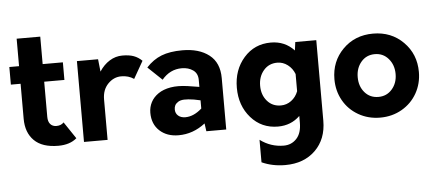

<svg xmlns="http://www.w3.org/2000/svg" viewBox="-57 -802 2676 1183"><g transform="rotate(-5 1281.0 -210.0)"><path d="M324.2 -130.9 394 -26.9Q351.6 9.8 279.8 9.8Q180.7 9.8 130.9 -39.6Q81.1 -88.9 81.1 -174.8V-391.1H21V-500H81.1V-669.9H227.1V-500H352.1V-391.1H227.1V-173.8Q227.1 -144 241 -128.4Q254.9 -112.8 278.8 -112.8Q307.6 -112.8 324.2 -130.9Z M841.8 -466.8 780.8 -359.9Q747.6 -382.8 703.1 -382.8Q655.8 -382.8 620.4 -346.2Q585 -309.6 585 -250V0H439V-500H569.8L578.1 -422.9Q604.5 -463.9 641.4 -486.8Q678.2 -509.8 720.7 -509.8Q763.2 -509.8 791 -499.5Q818.8 -489.3 841.8 -466.8Z M1091.8 -509.8Q1194.8 -509.8 1256.8 -461.7Q1318.8 -413.6 1318.8 -317.9V0H1195.8L1189 -48.8Q1113.8 9.8 1023.9 9.8Q951.7 9.8 906.7 -31.7Q861.8 -73.2 861.8 -143.1Q861.8 -178.2 877.2 -208Q892.6 -237.8 923.3 -259Q954.1 -280.3 999.8 -288.1Q1045.4 -295.9 1106 -287.1L1176.8 -275.9V-318.8Q1176.8 -359.4 1148.2 -379.6Q1119.6 -399.9 1078.1 -399.9Q1005.4 -399.9 955.1 -339.8L867.7 -422.9Q909.7 -468.8 961.9 -489.3Q1014.2 -509.8 1091.8 -509.8ZM1013.7 -150.9Q1013.7 -126.5 1030.5 -111.8Q1047.4 -97.2 1074.7 -97.2Q1126.5 -97.2 1176.8 -142.1V-192.9L1136.7 -201.2Q1100.1 -207 1076.4 -206.1Q1052.7 -205.1 1038.8 -196Q1024.9 -187 1019.3 -176Q1013.7 -165 1013.7 -150.9Z M1789.6 -500H1919.4V-2Q1919.4 111.8 1848.9 180.9Q1778.3 250 1662.6 250Q1583.5 250 1517.6 220.2V81.1Q1583 129.9 1663.6 129.9Q1711.4 129.9 1742.9 96.2Q1774.4 62.5 1774.4 -2V-43.9Q1719.2 9.8 1638.7 9.8Q1537.1 9.8 1471.7 -64.7Q1406.2 -139.2 1406.2 -250Q1406.2 -360.8 1471.7 -435.3Q1537.1 -509.8 1638.7 -509.8Q1725.6 -509.8 1782.7 -448.2ZM1667.5 -118.2Q1703.1 -118.2 1731.9 -139.6Q1760.7 -161.1 1774.4 -196.8V-303.2Q1760.7 -338.9 1731.7 -360.8Q1702.6 -382.8 1667.5 -382.8Q1615.2 -382.8 1582.8 -344.7Q1550.3 -306.6 1550.3 -250Q1550.3 -193.4 1582.8 -155.8Q1615.2 -118.2 1667.5 -118.2Z M2009.8 -250Q2009.8 -360.4 2084 -435.1Q2158.2 -509.8 2271 -509.8Q2383.3 -509.8 2457.8 -435.1Q2532.2 -360.4 2532.2 -250Q2532.2 -178.2 2498.8 -118.9Q2465.3 -59.6 2405.3 -24.9Q2345.2 9.8 2271 9.8Q2196.8 9.8 2136.5 -24.9Q2076.2 -59.6 2043 -118.9Q2009.8 -178.2 2009.8 -250ZM2271 -118.2Q2322.3 -118.2 2355.2 -156Q2388.2 -193.8 2388.2 -250Q2388.2 -306.2 2355.2 -344.5Q2322.3 -382.8 2271 -382.8Q2218.8 -382.8 2186.3 -344.7Q2153.8 -306.6 2153.8 -250Q2153.8 -193.4 2186.3 -155.8Q2218.8 -118.2 2271 -118.2Z"/></g></svg>

Font: Orkney
Style: Bold
Weight: 700
Designer: Samuel Oakes and Alfredo Marco Pradil
Foundry: Alfredo Marco Pradil
Version: 1.0